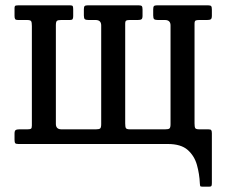

<svg xmlns="http://www.w3.org/2000/svg" viewBox="-20 -540 849 720"><path d="M359.5 -444.5Q359.5 -465 338.5 -465H312Q302 -465 298.2 -468Q294.5 -471 294.5 -482V-505Q294.5 -514 297.2 -517Q300 -520 308.5 -520H500.5Q509.5 -520 512 -516.8Q514.5 -513.5 514.5 -504V-481Q514.5 -470.5 510.5 -467.8Q506.5 -465 496.5 -465H466.5Q457 -465 453.2 -462.8Q449.5 -460.5 449.5 -451V-77.5Q449.5 -64.5 452 -59.8Q454.5 -55 467.5 -55H599.5Q611.5 -55 615.5 -58.2Q619.5 -61.5 619.5 -74.5V-444.5Q619.5 -465 598.5 -465H572Q562 -465 558.2 -468Q554.5 -471 554.5 -482V-505Q554.5 -514 557.2 -517Q560 -520 568.5 -520H760.5Q769.5 -520 772 -516.8Q774.5 -513.5 774.5 -504V-481Q774.5 -470.5 770.5 -467.8Q766.5 -465 756.5 -465H726.5Q717 -465 713.2 -462.8Q709.5 -460.5 709.5 -451V-77.5Q709.5 -64.5 712 -59.8Q714.5 -55 727.5 -55H761.5Q770 -55 772.2 -51.8Q774.5 -48.5 774.5 -40V146.5Q774.5 153 773.2 156.5Q772 160 765 160H739Q732 160 731 157.8Q730 155.5 729.5 148.5Q728 112.5 718.5 78.5Q709 44.5 683.8 22.2Q658.5 0 609.5 0H48.5Q39.5 0 37 -3.2Q34.5 -6.5 34.5 -16V-39Q34.5 -49.5 38.8 -52.2Q43 -55 52.5 -55H82.5Q92.5 -55 96 -57.2Q99.5 -59.5 99.5 -69V-442.5Q99.5 -455.5 97 -460.2Q94.5 -465 81.5 -465H47.5Q39.5 -465 37 -468.2Q34.5 -471.5 34.5 -480V-509Q34.5 -517.5 38.2 -518.8Q42 -520 50 -520H243.5Q251.5 -520 253 -516.5Q254.5 -513 254.5 -504.5V-479.5Q254.5 -471.5 252.2 -468.2Q250 -465 242 -465H209.5Q197.5 -465 193.5 -461.8Q189.5 -458.5 189.5 -445.5V-75.5Q189.5 -55 210.5 -55H339.5Q351.5 -55 355.5 -58.2Q359.5 -61.5 359.5 -74.5Z"/></svg>

Font: Besley* Narrow
Style: Regular
Weight: 400
Width: 4
Designer: Owen Earl
Foundry: indestructible type*
Version: Version 3.000; ttfautohint (v1.8.3)